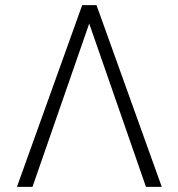

<svg xmlns="http://www.w3.org/2000/svg" viewBox="-20 -727 694 747"><path d="M327.1 -635.3 106.4 0H45.9L299.8 -707H355.5L609.4 0H547.9Z"/></svg>

Font: Pretendard ExtraLight
Style: Regular
Weight: 200
Designer: Base glyphs from Inter by Rasmus Andersson; Hangeul glyphs from Noto Sans CJK(Source Han Sans) by Jang Soo-young and Kan
Foundry: Kil Hyung-jin
Version: Version 1.309